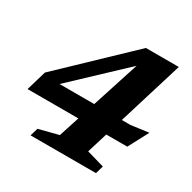

<svg xmlns="http://www.w3.org/2000/svg" viewBox="-157 -863 1017 1018"><g transform="rotate(30 351.5 -353.5)"><path d="M453.5 -707H655L534 -312.5H586L694.5 -327L629.5 -204.5H501L462.5 -79.5L570 -48.5L556 0H155.5L170 -48.5L289.5 -79L330 -204.5H19L55 -326.5ZM365 -312.5 458 -600.5 152.5 -312.5Z"/></g></svg>

Font: Newsreader 6pt SemiBold
Style: Italic
Weight: 600
Italic angle: -17°
Designer: Hugues Gentile
Foundry: Production Type
Version: Version 1.003; ttfautohint (v1.8.3)